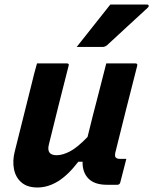

<svg xmlns="http://www.w3.org/2000/svg" viewBox="-20 -819 679 851"><path d="M144 -538H276Q288 -538 284 -527Q262 -440 240 -353.5Q218 -267 197 -180Q184 -131 231 -131Q258 -131 291 -148.5Q324 -166 368 -212Q380 -261 392 -308.5Q404 -356 418.5 -411Q433 -466 451 -538H580Q591 -538 588 -527Q563 -430 537.5 -328.5Q512 -227 491 -142Q488 -126 493 -121Q499 -115 509 -115H540L513 -10Q510 0 500 0H454Q399 0 372 -27.5Q345 -55 346 -102H327Q281 -42 236.5 -15Q192 12 146 12Q101 12 75 -10.5Q49 -33 42 -69.5Q35 -106 45 -146Q63 -220 82 -294Q101 -368 119 -442Q125 -468 131.5 -492.5Q138 -517 144 -538ZM469 -799H631Q638 -799 639 -794Q640 -789 634 -784Q588 -741 546.5 -703.5Q505 -666 455 -619Q445 -611 436 -611H320Q357 -658 394.5 -705Q432 -752 469 -799Z"/></svg>

Font: Recursive Sn Lnr St
Style: Bold Italic
Weight: 700
Italic angle: -15°
Version: Version 1.079;hotconv 1.0.112;makeotfexe 2.5.65598; ttfautoh